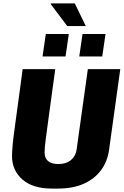

<svg xmlns="http://www.w3.org/2000/svg" viewBox="-20 -1089 725 1119"><path d="M281 10Q171 10 110.5 -43Q50 -96 50 -180Q50 -192 51 -207Q52 -222 53.5 -242Q55 -262 58.5 -289Q62 -316 67 -353Q72 -390 78.5 -438Q85 -486 93.5 -547.5Q102 -609 112 -686H302Q287 -577 276.5 -500Q266 -423 259 -370.5Q252 -318 247.5 -285Q243 -252 241.5 -232.5Q240 -213 240 -201Q240 -166 261 -149.5Q282 -133 320 -133Q367 -133 395 -157.5Q423 -182 427 -221L492 -686H681L616 -218Q607 -149 569.5 -98Q532 -47 469 -18.5Q406 10 318 10ZM372 -937 275 -1066 277 -1069H416L480 -937ZM228 -760 247 -891H381L362 -760ZM442 -760 461 -891H595L576 -760Z"/></svg>

Font: Chivo Medium ExtraBold
Style: Italic
Weight: 800
Italic angle: -8.05°
Version: Version 2.002